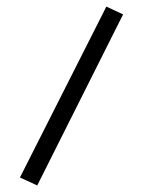

<svg xmlns="http://www.w3.org/2000/svg" viewBox="-20 -358 466 587"><path d="M305.2 -337.9 356.4 -314 93.8 209 41 184.6Z"/></svg>

Font: Vazirmatn FD Light
Style: Regular
Weight: 300
Designer: Saber Rastikerdar
Foundry: Saber Rastikerdar
Version: Version 33.003